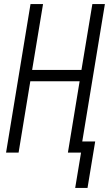

<svg xmlns="http://www.w3.org/2000/svg" viewBox="-20 -755 540 950"><path d="M352 175 381 0H316L374 -353H130L72 0H10L131 -735H193L139 -409H383L437 -735H499L387 -55H451L413 175Z"/></svg>

Font: Iosevka Curly Light
Style: Italic
Weight: 300
Italic angle: -9°
Monospace: yes
Designer: Belleve Invis
Foundry: Belleve Invis
Version: Version 22.1.2; ttfautohint (v1.8.4)